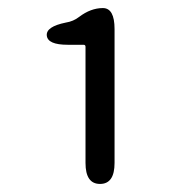

<svg xmlns="http://www.w3.org/2000/svg" viewBox="-20 -897 450 476"><path d="M228 -441Q192 -441 192 -493V-781Q192 -786 187 -786H148Q98 -786 96 -809Q94 -831 143 -841Q162 -844 176 -855Q205 -877 235 -877Q264 -877 264 -825V-493Q264 -441 228 -441Z"/></svg>

Font: Resource Han Rounded CN
Style: Regular
Weight: 400
Designer: Cyano Hao (round all glyphs); Ryoko NISHIZUKA  (kana, bopomofo & ideographs); Paul D. Hunt (Latin, Greek & Cyrillic); Sa
Foundry: Cyano Hao
Version: 0.990